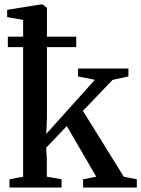

<svg xmlns="http://www.w3.org/2000/svg" viewBox="-20 -839 632 859"><path d="M22.5 0V-37L83.5 -48.5V-750L12 -762.5V-795L161 -819H170.5L190 -804.5V-311L187 -240L404.5 -482L329 -497V-532.5H554.5V-497L483.5 -481.5L351 -343L534 -48L592 -37V0H352L351.5 -37L410.5 -48.5L279 -275L186.5 -178L189.5 -127.5V-48.5L255.5 -37V0ZM15 -675H321V-628H15Z"/></svg>

Font: Merriweather 72pt Medium
Style: Regular
Weight: 500
Version: Version 2.100